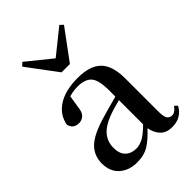

<svg xmlns="http://www.w3.org/2000/svg" viewBox="-240 -928 1053 1053"><g transform="rotate(-45 286.5 -402.0)"><path d="M461.9 15.1Q418.5 15.1 393.8 -9.3Q369.1 -33.7 360.8 -77.1Q318.8 -31.2 281.5 -7.6Q244.1 16.1 188 16.1Q126.5 16.1 86.7 -19Q46.9 -54.2 46.9 -117.2Q46.9 -178.7 88.9 -219.5Q130.9 -260.3 238.8 -291Q266.1 -299.3 297.1 -307.6Q328.1 -315.9 358.9 -324.2V-372.1Q358.9 -453.1 333.7 -481.4Q308.6 -509.8 250 -509.8Q217.8 -509.8 185.1 -500L173.8 -428.2Q170.4 -392.1 154.1 -377Q137.7 -361.8 116.2 -361.8Q70.8 -361.8 62 -403.8Q73.2 -468.3 130.9 -505.6Q188.5 -543 285.2 -543Q379.4 -543 423.6 -499Q467.8 -455.1 467.8 -356V-100.1Q467.8 -60.1 477.5 -45.4Q487.3 -30.8 505.9 -30.8Q518.1 -30.8 527.8 -37.4Q537.6 -43.9 550.8 -61L566.9 -45.9Q533.7 15.1 461.9 15.1ZM132.8 -819.8 275.9 -704.1 419.9 -819.8 438 -801.8 309.1 -627H244.1L113.8 -801.8ZM358.9 -108.9V-296.9Q332.5 -290 308.1 -282.7Q283.7 -275.4 265.1 -268.1Q207 -245.6 179.9 -212.2Q152.8 -178.7 152.8 -132.8Q152.8 -86.4 176.8 -63.7Q200.7 -41 238.8 -41Q263.7 -41 290.8 -54.7Q317.9 -68.4 358.9 -108.9Z"/></g></svg>

Font: Source Han Serif TW SemiBold
Style: Regular
Weight: 600
Designer: Ryoko NISHIZUKA Ë•øÂ°öÊ∂ºÂ≠ê (kana & ideographs); Frank Grie√ühammer (Latin, Greek & Cyrillic); Wenlong ZHANG Âº†ÊñáÈæô 
Foundry: Adobe
Version: Version 2.003;hotconv 1.1.1;makeotfexe 2.6.0